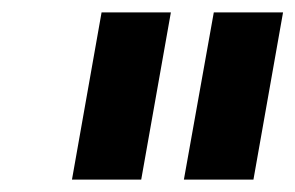

<svg xmlns="http://www.w3.org/2000/svg" viewBox="-20 -770 477 310"><path d="M255.9 -750 208 -480H96.2L144 -750ZM437 -750 389.2 -480H276.9L325.2 -750Z"/></svg>

Font: Stilu Bold
Style: Italic
Weight: 700
Italic angle: -10°
Designer: Genilson Lima Santos
Foundry: Genilson Lima Santos
Version: Version 1.200;PS 001.200;hotconv 1.0.88;makeotf.lib2.5.64775